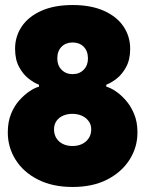

<svg xmlns="http://www.w3.org/2000/svg" viewBox="-20 -732 578 764"><path d="M269 12Q189 12 131 -17.5Q73 -47 42 -96.5Q11 -146 11 -205Q11 -247 24 -279Q37 -311 57.5 -333.5Q78 -356 98.5 -369.5Q119 -383 135 -387V-395Q116 -402 94 -419Q72 -436 56 -465.5Q40 -495 40 -538Q40 -587 66.5 -626.5Q93 -666 144.5 -689Q196 -712 269 -712Q342 -712 393.5 -689Q445 -666 471.5 -626.5Q498 -587 498 -538Q498 -495 482 -465.5Q466 -436 444 -419Q422 -402 403 -395V-387Q419 -383 439.5 -369.5Q460 -356 480 -333.5Q500 -311 513.5 -279Q527 -247 527 -205Q527 -146 495.5 -96.5Q464 -47 406.5 -17.5Q349 12 269 12ZM268 -279Q248 -279 231.5 -272Q215 -265 205 -251Q195 -237 195 -217Q195 -197 204.5 -182Q214 -167 230.5 -159Q247 -151 268 -151Q290 -151 306.5 -159Q323 -167 333 -182Q343 -197 343 -217Q343 -237 332 -251Q321 -265 304.5 -272Q288 -279 268 -279ZM269 -437Q296 -437 313 -454.5Q330 -472 330 -499Q330 -529 313 -546Q296 -563 269 -563Q242 -563 225 -546Q208 -529 208 -499Q208 -472 225 -454.5Q242 -437 269 -437Z"/></svg>

Font: Phudu Light ExtraBold
Style: Regular
Weight: 800
Version: Version 1.005;gftools[0.9.23]